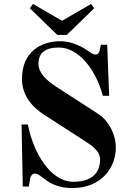

<svg xmlns="http://www.w3.org/2000/svg" viewBox="-20 -940 660 978"><path d="M132 -898 272 -762H320L460 -898L444 -920L296 -834L148 -920ZM90 -306 96 10H127L132 -22C135 -44 144 -56 158 -56C171 -56 184 -46 210 -26C237 -4 283 18 347 18C500 18 570 -89 570 -188C570 -255 535 -324 480 -360L265 -499C219 -529 176 -568 176 -614C176 -670 209 -698 280 -698C378 -698 467 -590 504 -452H536L526 -712H494L488 -685C486 -672 479 -662 466 -662C456 -662 443 -670 430 -680C410 -694 354 -730 288 -730C188 -730 92 -676 92 -538C92 -446 154 -388 204 -356L418 -218C458 -192 490 -165 490 -128C490 -86 473 -14 353 -14C239 -14 150 -159 122 -306Z"/></svg>

Font: Old Standard
Style: Bold
Weight: 700
Designer: Alexey Kryukov <alexios@thessalonica.org.ru>
Version: Version 2.0.2